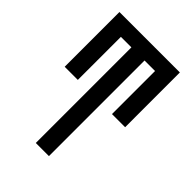

<svg xmlns="http://www.w3.org/2000/svg" viewBox="-215 -832 930 930"><g transform="rotate(45 250.0 -367.5)"><path d="M205 0V-655H133V-360H43V-735H457V-360H367V-655H295V0Z"/></g></svg>

Font: Iosevka SS18 Medium
Style: Regular
Weight: 500
Monospace: yes
Designer: Belleve Invis
Foundry: Belleve Invis
Version: Version 25.1.1; ttfautohint (v1.8.4)